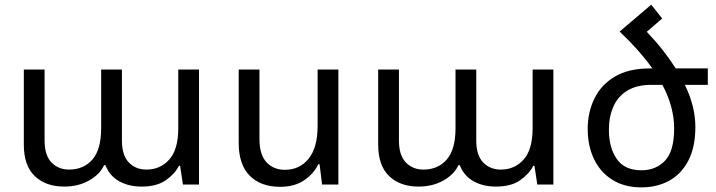

<svg xmlns="http://www.w3.org/2000/svg" viewBox="-20 -790 3066 822"><path d="M254.9 8.8Q175.8 8.8 128.9 -36.1Q82 -81.1 82 -170.9V-492.2H170.9V-188Q170.9 -125 200.4 -94.5Q230 -64 275.9 -64Q337.9 -64 375.5 -106.9Q413.1 -149.9 413.1 -241.2V-492.2H502V-188Q502 -125 531.5 -94.5Q561 -64 606.9 -64Q666 -64 704.6 -106.9Q743.2 -149.9 743.2 -241.2V-492.2H832V0H763.2L751 -80.1H746.1Q728 -44.9 689.5 -18.1Q650.9 8.8 585.9 8.8Q530.8 8.8 490 -14.2Q449.2 -37.1 431.2 -83H425.8Q407.2 -43 361.1 -17.1Q314.9 8.8 254.9 8.8Z M1428.7 -492.2V0H1358.9L1348.1 -86.9H1342.8Q1323.7 -46.9 1282.7 -18.6Q1241.7 9.8 1178.7 9.8Q1096.7 9.8 1049.3 -37.6Q1002 -85 1002 -178.2V-492.2H1090.8V-194.8Q1090.8 -127.9 1120.8 -95.5Q1150.9 -63 1199.7 -63Q1262.7 -63 1301.3 -110.6Q1339.8 -158.2 1339.8 -252V-492.2Z M1772 8.8Q1692.9 8.8 1646 -36.1Q1599.1 -81.1 1599.1 -170.9V-492.2H1688V-188Q1688 -125 1717.5 -94.5Q1747.1 -64 1793 -64Q1855 -64 1892.6 -106.9Q1930.2 -149.9 1930.2 -241.2V-492.2H2019V-188Q2019 -125 2048.6 -94.5Q2078.1 -64 2124 -64Q2183.1 -64 2221.7 -106.9Q2260.3 -149.9 2260.3 -241.2V-492.2H2349.1V0H2280.3L2268.1 -80.1H2263.2Q2245.1 -44.9 2206.5 -18.1Q2168 8.8 2103 8.8Q2047.9 8.8 2007.1 -14.2Q1966.3 -37.1 1948.2 -83H1942.9Q1924.3 -43 1878.2 -17.1Q1832 8.8 1772 8.8Z M2632.8 -654.8 2768.1 -770 2814.9 -710.9 2749 -653.8Q2786.1 -615.2 2817.1 -575.7Q2848.1 -536.1 2873 -497.1H3010.3V-426.8H2912.1Q2934.1 -381.8 2945.6 -336.4Q2957 -291 2957 -246.1Q2957 -160.2 2927 -102.5Q2897 -44.9 2845 -16.4Q2793 12.2 2726.1 12.2Q2653.8 12.2 2602.3 -19.8Q2550.8 -51.8 2523.4 -108.4Q2496.1 -165 2496.1 -237.8Q2496.1 -309.1 2524.7 -367.9Q2553.2 -426.8 2612.1 -461.9Q2670.9 -497.1 2763.2 -497.1H2772.9Q2745.1 -536.1 2710 -575.7Q2674.8 -615.2 2632.8 -654.8ZM2768.1 -426.8Q2706.1 -426.8 2665.5 -401.9Q2625 -377 2606 -333.5Q2586.9 -290 2586.9 -233.9Q2586.9 -158.2 2620.4 -109.6Q2653.8 -61 2726.1 -61Q2788.1 -61 2827.1 -102.1Q2866.2 -143.1 2866.2 -240.2Q2866.2 -332 2815.9 -426.8Z"/></svg>

Font: Kurinto Seri
Style: Regular
Weight: 400
Designer: Kurinto was developed by Clint Goss from a range of fonts that are compatible with the SIL Open Font License Version 1.1
Foundry: Clinton F. Goss
Version: Version 2.196; July 25, 2020